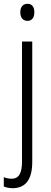

<svg xmlns="http://www.w3.org/2000/svg" viewBox="-41 -844 267 1012"><path d="M66 -779C66 -751 80 -734 104 -734C127 -734 140 -751 140 -779C140 -806 129 -824 104 -824C79 -824 66 -806 66 -779ZM27 148C91 147 129 106 129 9V-625H75V7C75 70 58 98 20 98C6 98 -8 95 -21 90V139C-9 144 7 148 27 148Z"/></svg>

Font: Noto Sans Telugu UI Condensed Light
Style: Regular
Weight: 300
Width: 3
Designer: Jelle Bosma - Monotype Design Team
Foundry: Monotype Imaging Inc.
Version: Version 2.005